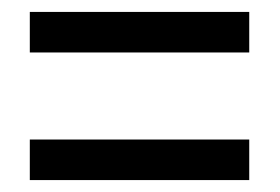

<svg xmlns="http://www.w3.org/2000/svg" viewBox="-20 -513 470 322"><path d="M30 -493H398V-425H30ZM30 -279H398V-211H30Z"/></svg>

Font: Noto Sans UI Cond
Style: Regular
Weight: 400
Width: 3
Designer: Monotype Design Team
Foundry: Monotype Imaging Inc.
Version: Version 1.001